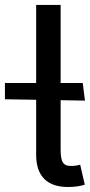

<svg xmlns="http://www.w3.org/2000/svg" viewBox="-72 -747 361 771"><path d="M73.2 -124.6C73.2 -41.2 116.5 5 203.5 3.9C230.5 3.9 253.9 -0.7 268.5 -5.3L250 -85.6C242.5 -83.8 234.7 -81 215.9 -80.6C180.8 -79.5 171.5 -97.3 171.5 -146.7V-727.3H73.2ZM269.2 -343 260.3 -413.7H-52.2V-348.4Z"/></svg>

Font: Inter 465
Style: Regular
Weight: 400
Designer: Rasmus Andersson
Foundry: rsms
Version: Version 3.019;Glyphs 3.1.2 (3151)